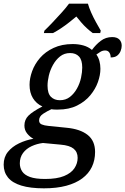

<svg xmlns="http://www.w3.org/2000/svg" viewBox="-59 -786 683 1046"><path d="M180 240Q106 240 57 225Q8 210 -15.5 181Q-39 152 -39 111Q-39 70 -16 41.5Q7 13 44.5 -5Q82 -23 123 -30Q104 -40 89 -58.5Q74 -77 74 -102Q74 -134 96 -156Q118 -178 172 -206Q139 -221 120.5 -251Q102 -281 102 -324Q102 -359 116 -398Q130 -437 159 -470.5Q188 -504 233 -525Q278 -546 337 -546Q368 -546 395 -538.5Q422 -531 442 -514Q463 -543 490 -563.5Q517 -584 552 -584Q578 -584 591 -571Q604 -558 604 -537Q604 -523 598 -508Q592 -493 579.5 -483Q567 -473 544 -473Q544 -489 536.5 -500Q529 -511 514 -511Q500 -511 488.5 -504Q477 -497 466 -489Q477 -474 482.5 -454Q488 -434 488 -411Q488 -377 474.5 -339Q461 -301 433 -267Q405 -233 361 -211Q317 -189 257 -189Q252 -189 245.5 -189Q239 -189 233 -189.5Q227 -190 221 -191Q199 -181 176.5 -166.5Q154 -152 154 -130Q154 -114 168.5 -108Q183 -102 205 -100L304 -90Q378 -83 418.5 -51Q459 -19 459 42Q459 87 441.5 123.5Q424 160 389 186Q354 212 302 226Q250 240 180 240ZM187 189Q251 189 290 173Q329 157 346.5 130.5Q364 104 364 74Q364 42 342 24Q320 6 271 2L175 -7Q142 -3 113 10.5Q84 24 66.5 47.5Q49 71 49 104Q49 128 61.5 147.5Q74 167 104 178Q134 189 187 189ZM267 -240Q299 -240 322 -258Q345 -276 360.5 -304Q376 -332 382.5 -362.5Q389 -393 389 -418Q389 -459 371.5 -478Q354 -497 323 -497Q291 -497 268 -478.5Q245 -460 229.5 -432Q214 -404 207 -374Q200 -344 200 -319Q200 -277 218.5 -258.5Q237 -240 267 -240ZM183 -619Q203 -638 227.5 -664Q252 -690 276.5 -717Q301 -744 317 -766H420Q426 -744 438 -717Q450 -690 464.5 -664Q479 -638 490 -619L487 -606H446Q431 -617 414.5 -632Q398 -647 383.5 -664Q369 -681 357 -696Q339 -681 317.5 -664Q296 -647 273.5 -632Q251 -617 230 -606H180Z"/></svg>

Font: ET Text
Style: Italic
Weight: 470
Italic angle: -12°
Designer: Monotype Design Team
Foundry: Monotype Imaging Inc.
Version: Version 2.009